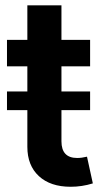

<svg xmlns="http://www.w3.org/2000/svg" viewBox="-20 -696 383 723"><path d="M6.3 -281.2V-351.6H83V-446.3H6.3V-545.9H83V-675.8H211.4V-545.9H319.3V-446.3H211.4V-351.6H319.3V-281.2H211.4V-164.1Q211.4 -101.1 270.5 -101.1Q287.6 -101.1 307.6 -106L329.6 -5.4Q288.6 7.3 246.1 7.3Q169.9 7.3 126.5 -32.7Q83 -72.8 83 -143.1V-281.2Z"/></svg>

Font: Inter Tight SemiBold
Style: Regular
Weight: 600
Designer: Rasmus Andersson
Foundry: rsms
Version: Version 3.004; ttfautohint (v1.8.4.7-5d5b)